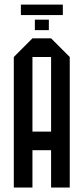

<svg xmlns="http://www.w3.org/2000/svg" viewBox="-20 -838 373 858"><path d="M125 0H41.7V-583.3L125 -666.7H208.3L291.7 -583.3V0H208.3V-166.7H125ZM125 -250H208.3V-583.3H125ZM198.3 -703.3H135.8V-750H198.3ZM73.3 -770.8V-817.5H260.8V-770.8Z"/></svg>

Font: Yulong
Style: Regular
Weight: 400
Designer: GGBotNet
Foundry: f0n7.com
Version: 1.00